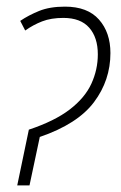

<svg xmlns="http://www.w3.org/2000/svg" viewBox="-20 -559 366 579"><path d="M67 -168Q145 -194 190.5 -229Q236 -264 255.5 -306.5Q275 -349 275 -395Q275 -446 249 -475.5Q223 -505 171 -505Q134 -505 107 -494.5Q80 -484 56 -467L41 -496Q66 -513 98 -526Q130 -539 176 -539Q244 -539 278.5 -500Q313 -461 313 -399Q313 -317 263.5 -251Q214 -185 100 -146L69 0H32Z"/></svg>

Font: Noto Sans Condensed ExtraLight
Style: Italic
Weight: 200
Width: 3
Italic angle: -12°
Designer: Monotype Design Team
Foundry: Monotype Imaging Inc.
Version: Version 2.013; ttfautohint (v1.8.4.7-5d5b)